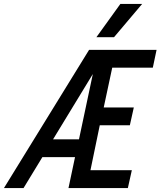

<svg xmlns="http://www.w3.org/2000/svg" viewBox="-66 -950 811 970"><path d="M384 -698H725L706 -608H501L458 -407H610L590 -317H438L391 -90H600L580 0H280L313 -156H148L53 0H-46ZM333 -246 403 -576 202 -246ZM542 -930H652L510 -762H421Z"/></svg>

Font: Azeret Mono
Style: Italic
Weight: 400
Italic angle: -12°
Designer: Martin Vácha
Foundry: Displaay
Version: Version 1.000; Glyphs 3.0.3, build 3074